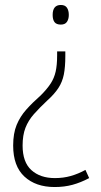

<svg xmlns="http://www.w3.org/2000/svg" viewBox="-20 -558 405 773"><path d="M243 -333Q243 -288 237 -258Q231 -228 215 -203.5Q199 -179 170 -153Q139 -124 116.5 -98.5Q94 -73 82.5 -43.5Q71 -14 71 28Q71 95 106.5 127Q142 159 201 159Q235 159 265 150.5Q295 142 324 126L339 159Q305 177 272 186Q239 195 200 195Q124 195 78.5 153Q33 111 33 28Q33 -21 47 -55Q61 -89 86 -117Q111 -145 144 -174Q169 -199 183.5 -221Q198 -243 204 -269.5Q210 -296 210 -335V-351H243ZM257 -498Q257 -481 249.5 -470Q242 -459 225 -459Q207 -459 199.5 -469Q192 -479 192 -498Q192 -538 225 -538Q242 -538 249.5 -527Q257 -516 257 -498Z"/></svg>

Font: Noto Sans Gurmukhi SemiCondensed ExtraLight
Style: Regular
Weight: 200
Width: 4
Designer: Jelle Bosma - Monotype Design Team
Foundry: Monotype Imaging Inc.
Version: Version 2.004; ttfautohint (v1.8.4.7-5d5b)